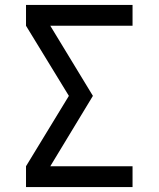

<svg xmlns="http://www.w3.org/2000/svg" viewBox="-20 -755 640 775"><path d="M85 0V-84L258 -368L85 -651V-735H515V-651H183L355 -368L183 -84H515V0Z"/></svg>

Font: Iosevka Aile Medium
Style: Regular
Weight: 500
Designer: Belleve Invis
Foundry: Belleve Invis
Version: Version 27.3.5; ttfautohint (v1.8.4)